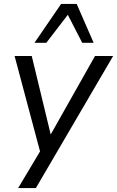

<svg xmlns="http://www.w3.org/2000/svg" viewBox="-20 -774 594 974"><path d="M72 180 194 -24 189 16 54 -490H141L242 -72H226L462 -490H554L162 180ZM155 -557 290 -754H369L455 -557H397L324 -699L215 -557Z"/></svg>

Font: Nunito Sans 10pt
Style: Italic
Weight: 400
Italic angle: -9°
Designer: Vernon Adams
Foundry: Vernon Adams
Version: Version 3.101;gftools[0.9.27]